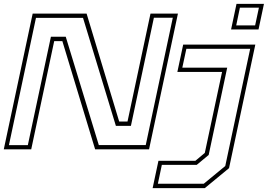

<svg xmlns="http://www.w3.org/2000/svg" viewBox="-24 -770 1382 990"><path d="M-4.5 0 144.5 -700H422.5L590.5 -143.5H633.5L752 -700H893.5L744.5 0H466.5L297.5 -558H255.5L137 0ZM22 -21.5H119.5L238.5 -580.5H315L485.5 -22H727.5L867 -678.5H769.5L651 -121H573.5L404 -678H161.5ZM1167.5 -618 1195.5 -750H1337L1309 -618ZM1194 -639H1291.5L1311 -730.5H1213ZM763 200 793 59H983.5L1032 18.5L1121 -399H890.5L920.5 -540H1292.5L1157 97L1032 200ZM790 177.5H1026.5L1137.5 86L1266 -518.5H937L916 -421H1147.5L1052 29L990.5 80H810.5Z"/></svg>

Font: Tourney Expanded ExtraLight
Style: Italic
Weight: 200
Width: 7
Italic angle: -12°
Designer: Tyler Finck
Foundry: Etcetera Type Co
Version: Version 1.010; ttfautohint (v1.8.3)